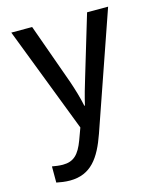

<svg xmlns="http://www.w3.org/2000/svg" viewBox="-116 -623 796 952"><g transform="rotate(-15 281.5 -147.0)"><path d="M125 245C233 245 283 172 323 58L530 -539H422L328 -226C316 -187 302 -139 292 -95H289C280 -139 266 -185 252 -226L140 -539H33L242 4L220 64C195 131 167 160 111 160C93 160 72 157 56 154V237C76 241 100 245 125 245Z"/></g></svg>

Font: Noto Sans Mono SemiCondensed Medium
Style: Regular
Weight: 500
Width: 4
Designer: Monotype Design Team
Foundry: Monotype Imaging Inc.
Version: Version 2.014